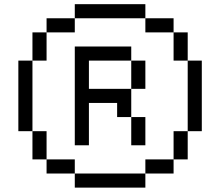

<svg xmlns="http://www.w3.org/2000/svg" viewBox="-20 -953 1040 907"><path d="M600 -733.3V-666.7H400V-533.3H600V-400H533.3V-466.7H400V-266.7H333.3V-733.3ZM600 -266.7V-400H666.7V-266.7ZM600 -666.7H666.7V-533.3H600ZM866.7 -800V-666.7H800V-800ZM866.7 -333.3V-200H800V-333.3ZM866.7 -666.7H933.3V-333.3H866.7ZM200 -800V-866.7H333.3V-800ZM200 -133.3V-200H333.3V-133.3ZM200 -200H133.3V-333.3H200ZM200 -666.7H133.3V-800H200ZM800 -133.3H666.7V-200H800ZM800 -800H666.7V-866.7H800ZM133.3 -333.3H66.7V-666.7H133.3ZM666.7 -133.3V-66.7H333.3V-133.3ZM666.7 -933.3V-866.7H333.3V-933.3Z"/></svg>

Font: Galmuri14 Regular
Style: Regular
Weight: 400
Designer: Lee Minseo (quiple)
Version: Version 2.399;hotconv 1.1.1;makeotfexe 2.6.0 DEVELOPMENT